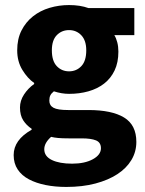

<svg xmlns="http://www.w3.org/2000/svg" viewBox="-20 -528 574 759"><path d="M242 211Q198 211 160.5 203.5Q123 196 94.5 181Q66 166 50 142Q34 118 34 85Q34 25 105 -15V-19Q85 -32 72 -52Q59 -72 59 -103Q59 -130 75 -154.5Q91 -179 115 -196V-200Q89 -218 68.5 -251.5Q48 -285 48 -329Q48 -374 65 -407.5Q82 -441 110.5 -463.5Q139 -486 176 -497Q213 -508 253 -508Q297 -508 330 -496H511V-389H432Q439 -378 443.5 -361Q448 -344 448 -324Q448 -281 433 -249.5Q418 -218 391.5 -197.5Q365 -177 329.5 -167Q294 -157 253 -157Q224 -157 193 -167Q183 -159 179 -151Q175 -143 175 -130Q175 -111 191.5 -102Q208 -93 250 -93H330Q422 -93 470.5 -63.5Q519 -34 519 33Q519 72 499.5 104.5Q480 137 444 160.5Q408 184 357 197.5Q306 211 242 211ZM253 -246Q282 -246 301.5 -266.5Q321 -287 321 -329Q321 -368 301.5 -388.5Q282 -409 253 -409Q224 -409 204.5 -389Q185 -369 185 -329Q185 -287 204.5 -266.5Q224 -246 253 -246ZM265 119Q315 119 347 101.5Q379 84 379 58Q379 35 359.5 27Q340 19 303 19H252Q226 19 210 17.5Q194 16 182 13Q155 37 155 62Q155 90 185 104.5Q215 119 265 119Z"/></svg>

Font: TT Toshiba Sans
Style: Bold
Weight: 700
Designer: Paul D. Hunt
Foundry: Toshiba Corporation
Version: Version 2.020;PS 2.000;hotconv 1.0.86;makeotf.lib2.5.63406